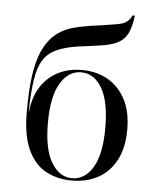

<svg xmlns="http://www.w3.org/2000/svg" viewBox="-49 -677 596 731"><g transform="rotate(5 249.0 -311.5)"><path d="M252.4 11.3Q196 11.3 152.4 -12.5Q108.9 -36.3 83.9 -90.3Q58.9 -144.4 58.9 -234.7Q58.9 -316.9 66.9 -373.4Q75 -429.8 91.1 -466.1Q107.3 -502.4 131.5 -526.6Q150.8 -545.2 177.8 -557.7Q204.8 -570.2 253.2 -578.2Q268.5 -581.5 285.5 -583.5Q302.4 -585.5 319.8 -588.3Q337.1 -591.1 351.6 -593.5Q377.4 -596.8 391.1 -601.2Q404.8 -605.6 413.3 -613.7Q421.8 -621.8 429 -635.5L437.1 -634.7Q431.5 -591.1 419 -566.1Q406.5 -541.1 380.6 -528.2Q354.8 -515.3 309.7 -509.7Q296.8 -508.1 283.5 -506Q270.2 -504 257.7 -502.4Q245.2 -500.8 232.3 -499.2Q181.5 -491.9 149.6 -477Q117.7 -462.1 100 -433.9Q82.3 -405.6 75 -358.1Q67.7 -310.5 66.1 -237.1H71.8L66.9 -231.5Q71.8 -287.9 96 -327.8Q120.2 -367.7 160.9 -389.5Q201.6 -411.3 254.8 -411.3Q310.5 -411.3 353.2 -387.1Q396 -362.9 421 -316.1Q446 -269.4 446 -200Q446 -130.6 421 -83.5Q396 -36.3 352.4 -12.5Q308.9 11.3 252.4 11.3ZM252.4 2.4Q301.6 2.4 331.9 -48.4Q362.1 -99.2 362.1 -199.2Q362.1 -300.8 331.9 -351.6Q301.6 -402.4 252.4 -402.4Q204 -402.4 173.4 -351.6Q142.7 -300.8 142.7 -199.2Q142.7 -99.2 173.4 -48.4Q204 2.4 252.4 2.4Z"/></g></svg>

Font: Playfair 144pt
Style: Regular
Weight: 400
Designer: Claus Eggers Sørensen
Foundry: Claus Eggers Sørensen
Version: Version 2.001;gftools[0.9.30]